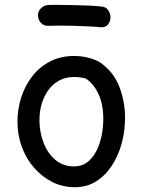

<svg xmlns="http://www.w3.org/2000/svg" viewBox="-20 -780 595 803"><path d="M291 -546Q314 -546 337 -541.5Q360 -537 380 -528.5Q400 -520 414 -507Q460 -470 481.5 -411Q503 -352 503 -287Q503 -232 489 -180.5Q475 -129 448 -87.5Q421 -46 382 -21.5Q343 3 293 3Q242 3 198.5 -19Q155 -41 122 -79Q89 -117 71 -166.5Q53 -216 53 -271Q53 -323 68.5 -372Q84 -421 114.5 -460.5Q145 -500 189.5 -523Q234 -546 291 -546ZM145 -278Q145 -228 162 -183.5Q179 -139 211.5 -111.5Q244 -84 290 -84Q322 -84 345 -101.5Q368 -119 383 -148.5Q398 -178 405 -213Q412 -248 412 -282Q412 -343 392.5 -385.5Q373 -428 340 -451Q327 -455 314.5 -456.5Q302 -458 289 -458Q255 -458 228 -443.5Q201 -429 182.5 -403.5Q164 -378 154.5 -346Q145 -314 145 -278ZM181 -672Q162 -672 150.5 -685Q139 -698 139 -717Q139 -734 152 -746Q165 -758 181 -759Q199 -760 228.5 -759.5Q258 -759 291 -758.5Q324 -758 354 -756.5Q384 -755 402 -753Q422 -752 432 -738Q442 -724 442 -708Q442 -691 432 -678Q422 -665 402 -666Q384 -668 354.5 -669.5Q325 -671 291.5 -672Q258 -673 228.5 -673Q199 -673 181 -672Z"/></svg>

Font: Playpen Sans
Style: Regular
Weight: 400
Designer: Laura Meseguer, Veronika Burian, José Scaglione, Kostas Bartsokas, Vera Evstafieva, Tom Grace, Yorlmar Campos
Foundry: TypeTogether
Version: Version 2.000